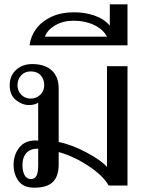

<svg xmlns="http://www.w3.org/2000/svg" viewBox="-20 -860 672 890"><path d="M43 -96Q43 -142 69 -175.5Q95 -209 145 -209Q153 -209 157 -208V-384Q140 -373 115 -373Q83 -373 54 -396Q25 -419 25 -465Q25 -509 54.5 -536Q84 -563 129 -563Q188 -563 220 -533.5Q252 -504 252 -450V-202Q314 -189 381.5 -153Q449 -117 476 -86V-553H571V0H484Q456 -48 387.5 -92.5Q319 -137 252 -155V-97Q252 -43 225 -16.5Q198 10 139 10Q89 10 66 -21Q43 -52 43 -96ZM185 -465Q185 -493 168.5 -511Q152 -529 122 -529Q95 -529 78 -510.5Q61 -492 61 -465Q61 -439 78.5 -421Q96 -403 122 -403Q149 -403 167 -421Q185 -439 185 -465ZM157 -92V-171Q120 -171 102 -150.5Q84 -130 84 -96Q84 -66 94 -48Q104 -30 123 -30Q141 -30 149 -45Q157 -60 157 -92Z M324 -803Q375 -803 419 -787.5Q463 -772 489 -741V-840H571V-650H117Q122 -691 147 -725.5Q172 -760 217 -781.5Q262 -803 324 -803ZM476 -690Q457 -725 415.5 -744.5Q374 -764 322 -764Q273 -764 236.5 -743Q200 -722 188 -690Z"/></svg>

Font: TavirajRegular
Style: Regular
Weight: 400
Designer: Katatrad Team
Foundry: CadsonDemak
Version: Version 1.000